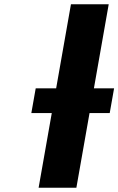

<svg xmlns="http://www.w3.org/2000/svg" viewBox="-20 -880 555 900"><path d="M222.7 -350 161 0H338L399.7 -350H494.3L514.8 -466H420.2L489.6 -860H312.6L243.2 -466H147.4L126.9 -350Z"/></svg>

Font: Hussar Wysoki
Style: Obl
Weight: 700
Foundry: Cannot Into Space Fonts
Version: Version 0.92